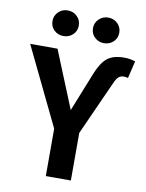

<svg xmlns="http://www.w3.org/2000/svg" viewBox="-99 -999 813 1068"><g transform="rotate(10 307.5 -464.5)"><path d="M590.8 -616.9Q585.1 -618.5 579.5 -619.5Q573.8 -620.5 566.2 -620.5Q548.7 -620.5 536.7 -609.5Q524.6 -598.5 512.3 -569.2L376.9 -268.7V0H235.4V-267.7L22.1 -709.2H176.4L308.2 -385.6L395.9 -605.1Q422.1 -670.8 455.6 -697.7Q489.2 -724.6 549.7 -724.6Q569.2 -724.6 585.1 -721.8Q601 -719 613.8 -714.4ZM196.4 -784.1Q165.1 -784.1 143.6 -804.6Q122.1 -825.1 122.1 -856.4Q122.1 -886.7 143.6 -907.7Q165.1 -928.7 196.4 -928.7Q227.7 -928.7 249.2 -907.7Q270.8 -886.7 270.8 -856.4Q270.8 -825.1 249.2 -804.6Q227.7 -784.1 196.4 -784.1ZM424.6 -784.1Q394.4 -784.1 372.6 -804.6Q350.8 -825.1 350.8 -856.4Q350.8 -886.7 372.6 -907.7Q394.4 -928.7 424.6 -928.7Q456.4 -928.7 477.9 -907.7Q499.5 -886.7 499.5 -856.4Q499.5 -825.1 477.9 -804.6Q456.4 -784.1 424.6 -784.1Z"/></g></svg>

Font: Fira Code SemiBold
Style: Regular
Weight: 600
Designer: Carrois Corporate, Edenspiekermann AG, Nikita Prokopov
Foundry: Carrois Corporate, Edenspiekermann AG, Nikita Prokopov
Version: Version 6.002